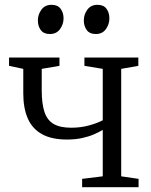

<svg xmlns="http://www.w3.org/2000/svg" viewBox="-20 -776 626 796"><path d="M320.5 0V-34.5L406 -45V-237.5Q390.5 -228 369 -218.8Q347.5 -209.5 319.8 -203.5Q292 -197.5 257.5 -197.5Q194.5 -197.5 154.5 -219.5Q114.5 -241.5 95.5 -284.2Q76.5 -327 76.5 -389V-490.5L17.5 -503V-537.5H226.5V-503L153 -490.5V-401.5Q153 -346.5 164.2 -312.2Q175.5 -278 202.2 -262.2Q229 -246.5 275 -246.5Q315 -246.5 350 -256.2Q385 -266 406 -277.5V-490.5L330 -503V-537.5H553.5V-503L482.5 -490.5V-45L554.5 -34.5V0ZM186 -635Q161.5 -635 149.2 -651.2Q137 -667.5 137 -691.5Q137 -716 151.8 -736Q166.5 -756 193.5 -756H194.5Q219 -756 231.2 -739.8Q243.5 -723.5 243.5 -700Q243.5 -675.5 228.8 -655.2Q214 -635 187 -635ZM376.5 -635Q352 -635 339.8 -651.2Q327.5 -667.5 327.5 -691.5Q327.5 -716 342.2 -736Q357 -756 383.5 -756H384.5Q409.5 -756 421.5 -739.8Q433.5 -723.5 433.5 -700Q433.5 -675.5 419 -655.2Q404.5 -635 377.5 -635Z"/></svg>

Font: Merriweather 60pt Light
Style: Regular
Weight: 300
Version: Version 2.100